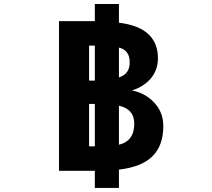

<svg xmlns="http://www.w3.org/2000/svg" viewBox="-20 -836 1040 942"><path d="M563.5 -724.6Q660.2 -712.9 707.5 -668.9Q754.9 -625 754.9 -549.8Q754.9 -488.3 713.9 -444.3Q677.7 -407.2 627 -392.6Q692.4 -378.9 733.4 -335.9Q781.2 -288.1 781.2 -216.8Q781.2 -122.1 728 -69.3Q674.8 -16.6 563.5 -3.9V85.9H445.3V2H269.5V-732.4H445.3V-816.4H563.5ZM563.5 -317.4V-126Q638.7 -143.6 638.7 -229.5Q638.7 -300.8 563.5 -317.4ZM563.5 -602.5V-456.1Q617.2 -473.6 616.2 -530.3Q616.2 -561.5 602.5 -579.1Q588.9 -596.7 563.5 -602.5ZM445.3 -612.3H417V-440.4H445.3ZM445.3 -118.2V-326.2H417V-118.2Z"/></svg>

Font: GenEi Gothic M Regular
Style: Bold
Weight: 700
Designer: o_tamon (Modified); [Source Han Sans]
Ryoko NISHIZUKA  (kana & ideographs); Paul D. Hunt (Latin, Greek & Cyrillic); Wenl
Version: Version 1.1a;Original Version 1.004